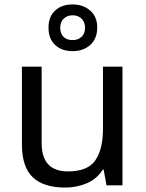

<svg xmlns="http://www.w3.org/2000/svg" viewBox="-20 -837 658 867"><path d="M533 -536V0H461L448 -71H444Q418 -29 372 -9.5Q326 10 274 10Q177 10 128 -36.5Q79 -83 79 -185V-536H168V-191Q168 -63 287 -63Q376 -63 410.5 -113Q445 -163 445 -257V-536ZM308 -606Q259 -606 229 -634Q199 -662 199 -712Q199 -762 229 -789.5Q259 -817 308 -817Q355 -817 387 -789.5Q419 -762 419 -713Q419 -662 387.5 -634Q356 -606 308 -606ZM308 -656Q333 -656 348.5 -671Q364 -686 364 -712Q364 -738 348 -753Q332 -768 308 -768Q284 -768 268 -753Q252 -738 252 -712Q252 -686 266.5 -671Q281 -656 308 -656Z"/></svg>

Font: Noto Sans Tifinagh
Style: Regular
Weight: 400
Designer: JamraPatel
Foundry: JamraPatel LLC
Version: Version 2.004; ttfautohint (v1.8.4.7-5d5b)